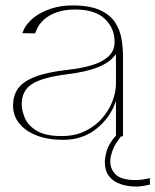

<svg xmlns="http://www.w3.org/2000/svg" viewBox="-20 -502 572 707"><path d="M212 13Q157 13 115.5 -3Q74 -19 51 -47.5Q28 -76 28 -113Q28 -148 45 -174Q62 -200 106 -218Q150 -236 230 -245Q276 -250 315 -261Q354 -272 378 -293Q402 -314 402 -348Q402 -398 366 -432.5Q330 -467 256 -467Q219 -467 190 -457Q161 -447 142 -430Q123 -413 114 -391Q113 -389 112 -386Q111 -383 109 -379L62 -380Q64 -385 65.5 -387.5Q67 -390 68 -394Q80 -418 105.5 -438Q131 -458 167.5 -470Q204 -482 246 -482Q310 -482 347.5 -465Q385 -448 403.5 -420Q422 -392 427.5 -358.5Q433 -325 433 -293V0H407V-131Q388 -71 336.5 -29Q285 13 212 13ZM207 -1Q256 -1 293 -19Q330 -37 355.5 -66Q381 -95 394 -129Q407 -163 407 -194V-303Q385 -272 341 -254.5Q297 -237 224 -228Q136 -217 98 -192.5Q60 -168 60 -119Q60 -94 72 -66.5Q84 -39 116 -20Q148 -1 207 -1ZM482 185Q449 185 422.5 175.5Q396 166 381 146Q366 126 366 95Q366 78 373 53Q380 28 407 -3H428Q403 28 394.5 52Q386 76 386 91Q386 122 407 141.5Q428 161 480 161Q495 161 509 158.5Q523 156 532 154V178Q523 180 508 182.5Q493 185 482 185Z"/></svg>

Font: Panamera Thin
Style: Regular
Weight: 100
Designer: Bastien Sozeau
Foundry: NBR — Bastien Sozeau
Version: Version 3.003;gftools[0.9.33]